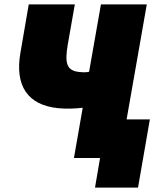

<svg xmlns="http://www.w3.org/2000/svg" viewBox="-20 -720 739 875"><path d="M245 -227C284 -223 323 -225 357 -229L317 0H436L413 135H609L663 -176H557L649 -700H440L386 -393C373 -390 361 -390 341 -392C284 -398 274 -431 289 -518L321 -700H111L73 -479C47 -329 106 -241 245 -227Z"/></svg>

Font: Fixel Text 20240404 Black
Style: Italic
Weight: 900
Width: 4
Italic angle: -10°
Designer: AlfaBravo + MacPaw
Foundry: Kyrylo Tkachov, Marchela Mozhyna, Serhii Makarenko, Maria Weinstein, Zakhar Kryvoshyya
Version: Version 1.211;Glyphs 3.2 (3225)